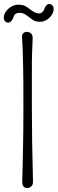

<svg xmlns="http://www.w3.org/2000/svg" viewBox="-20 -957 293 977"><path d="M147.9 -32.2Q148.4 -16.6 138.9 -8.3Q129.4 0 118.9 0Q108.4 0 100.3 -7.3Q92.3 -14.6 93.3 -40Q94.2 -65.4 95.2 -110.4Q96.2 -155.3 97.2 -206.1Q99.1 -306.6 99.1 -393.8Q99.1 -481 98.9 -529.5Q98.6 -578.1 97.7 -619.1Q96.2 -710 92.3 -764.2Q90.8 -779.8 97.9 -787.4Q105 -794.9 116.2 -794.9Q127.4 -794.9 137.2 -787.4Q147 -779.8 146.2 -761.7Q145.5 -743.7 144.8 -726.1Q144 -708.5 143.3 -688Q142.6 -667.5 142.3 -640.9Q142.1 -614.3 142.1 -426.8Q142.1 -239.3 147.9 -32.2ZM203.6 -906.2Q213.4 -936.5 231 -936.5Q239.3 -936.5 246.1 -930.2Q252.9 -923.8 252.9 -911.4Q252.9 -898.9 246.6 -886.7Q240.2 -874.5 230 -865.2Q208 -846.2 185.5 -846.2Q163.1 -846.2 151.6 -853Q140.1 -859.9 129.9 -868.2Q119.6 -876.5 108.4 -883.5Q97.2 -890.6 84 -891.6Q56.6 -893.1 50.8 -875Q39.1 -841.8 21.5 -841.8Q13.2 -841.8 6.3 -848.1Q-0.5 -854.5 -0.5 -867.4Q-0.5 -880.4 6.3 -892.6Q13.2 -904.8 24.4 -914.1Q47.9 -933.1 71.8 -933.1Q95.7 -933.1 108.2 -926.3Q120.6 -919.4 130.9 -911.1Q183.6 -868.7 203.6 -906.2Z"/></svg>

Font: Pompiere 
Style: Regular
Weight: 400
Designer: Karolina Lach
Foundry: Sorkin Type Co.
Version: Version 1.002